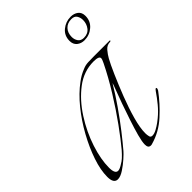

<svg xmlns="http://www.w3.org/2000/svg" viewBox="-156 -540 622 622"><g transform="rotate(-45 155.5 -228.5)"><path d="M15 12Q-4 12 -4 -18Q-4 -49 9 -87.5Q22 -126 44 -166Q66 -206 94 -240.5Q122 -275 152 -297Q170 -311 191 -319Q202 -324 215.5 -324.5Q229 -325 242 -325H313Q316 -325 315 -323Q314 -321 312 -321Q297 -321 287 -309Q277 -297 271 -286Q262 -270 247.5 -237Q233 -204 218 -165.5Q203 -127 193 -91Q183 -55 183 -31Q183 -23 185 -15Q187 -9 194 -9Q203 -9 214 -15Q225 -21 234.5 -28Q244 -35 246 -37Q263 -51 277 -68Q291 -85 304 -104Q308 -110 311 -110Q313 -110 313 -107Q313 -104 310 -99Q285 -65 251 -34Q217 -3 174 9Q172 10 168 10Q156 10 156 -6Q156 -19 162.5 -43Q169 -67 178.5 -95.5Q188 -124 197.5 -151Q207 -178 214.5 -197Q222 -216 223 -221Q204 -189 180 -154.5Q156 -120 133 -90.5Q110 -61 92 -40Q87 -34 73 -21.5Q59 -9 43 1.5Q27 12 15 12ZM35 -7Q43 -7 58 -17Q70 -23 91 -47Q112 -72 141 -112Q170 -152 198.5 -198Q227 -244 248 -287Q254 -299 254 -304Q254 -314 229 -314Q184 -314 146.5 -285.5Q109 -257 80.5 -212.5Q52 -168 36.5 -120.5Q21 -73 21 -35Q21 -7 35 -7ZM257 -383Q242 -383 231.5 -391.5Q221 -400 221 -416Q221 -440 238.5 -454.5Q256 -469 279 -469Q294 -469 304.5 -461Q315 -453 315 -437Q315 -413 297.5 -398Q280 -383 257 -383ZM261 -390Q280 -390 290 -403Q300 -416 300 -433Q300 -444 294.5 -453Q289 -462 275 -462Q257 -462 246 -450.5Q235 -439 235 -420Q235 -408 241.5 -399Q248 -390 261 -390Z"/></g></svg>

Font: Explora
Style: Regular
Weight: 400
Designer: Robert E. Leuschke
Foundry: Robert E. Leuschke
Version: Version 1.010